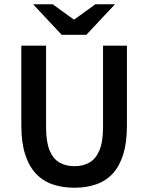

<svg xmlns="http://www.w3.org/2000/svg" viewBox="-20 -868 695 900"><path d="M329 12Q272 12 226 -4Q180 -20 147.5 -55Q115 -90 97.5 -145.5Q80 -201 80 -281V-654H196V-272Q196 -203 212.5 -163Q229 -123 259 -106Q289 -89 329 -89Q369 -89 399 -106Q429 -123 446 -163Q463 -203 463 -272V-654H575V-281Q575 -201 558 -145.5Q541 -90 509 -55Q477 -20 431 -4Q385 12 329 12ZM269 -705 135 -848H227L325 -777H329L427 -848H519L385 -705Z"/></svg>

Font: Mada SemiBold
Style: Regular
Weight: 600
Designer: Khaled Hosny
Version: Version 1.5